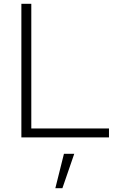

<svg xmlns="http://www.w3.org/2000/svg" viewBox="-20 -720 636 1006"><path d="M92 0V-700H144V-47H551V0ZM270 266 315 86H369L307 266Z"/></svg>

Font: Red Hat Text Light
Style: Regular
Weight: 300
Designer: Pentagram, MCKL
Foundry: Pentagram, MCKL
Version: Version 1.023; ttfautohint (v1.8.3)